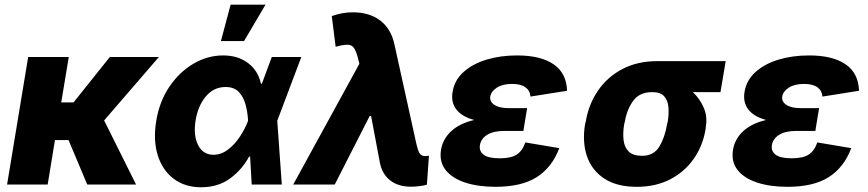

<svg xmlns="http://www.w3.org/2000/svg" viewBox="-20 -790 3714 822"><path d="M274.4 -545.9 242.2 -351.6H294.9L450.2 -545.9H660.2L425.8 -274.4L562.5 0H353.5L273.4 -190.4H215.3L184.1 0H10.3L100.6 -545.9Z M840.8 11.7Q772 11.7 723.9 -24.4Q675.8 -60.5 655.5 -124.8Q635.3 -189 648.9 -272.5Q662.6 -356 705.3 -418.9Q748 -481.9 808.3 -517.3Q868.7 -552.7 935.1 -552.7Q998.5 -552.7 1041.7 -520.3Q1085 -487.8 1097.2 -431.6H1101.1L1143.6 -545.9H1270L1167 -272.9L1186.5 0H1057.6L1050.8 -119.6H1046.4Q1017.1 -64.5 965.6 -26.4Q914.1 11.7 840.8 11.7ZM1042 -272.9V-274.4Q1040 -310.5 1031 -343.3Q1022 -376 1002 -396.7Q981.9 -417.5 945.8 -417.5Q895 -417.5 861.3 -377.2Q827.6 -336.9 817.4 -274.4Q807.1 -210.4 828.1 -168.9Q849.1 -127.4 894 -127.4Q926.8 -127.4 955.8 -149.4Q984.9 -171.4 1006.8 -204.6Q1028.8 -237.8 1041.5 -271.5ZM925.8 -614.3 967.3 -770H1116.7L1024.9 -614.3Z M1739.3 9.3Q1687 9.3 1652.8 -15.9Q1618.7 -41 1607.4 -88.4L1568.8 -293H1562.5L1413.1 0H1235.4L1518.6 -517.1L1511.7 -543.9Q1501.5 -585.9 1483.9 -595Q1466.3 -604 1417 -589.8L1400.4 -721.2Q1424.8 -729.5 1446 -733.4Q1467.3 -737.3 1490.2 -737.3Q1562 -737.3 1608.2 -701.9Q1654.3 -666.5 1668.5 -600.6L1760.3 -184.6Q1768.1 -147.9 1775.6 -134.8Q1783.2 -121.6 1802.2 -121.6Q1810.5 -122.1 1816.4 -123.5L1807.6 0.5Q1796.9 4.4 1776.6 6.8Q1756.3 9.3 1739.3 9.3Z M2101.1 9.8Q2026.9 9.8 1971.2 -8.5Q1915.5 -26.9 1887.7 -62.3Q1859.9 -97.7 1868.2 -148.9Q1876 -195.3 1911.9 -228.5Q1947.8 -261.7 2010.3 -276.4Q1958.5 -290 1934.3 -320.6Q1910.2 -351.1 1917.5 -396.5Q1925.8 -446.8 1964.6 -481.7Q2003.4 -516.6 2063 -534.7Q2122.6 -552.7 2193.4 -552.7Q2294.4 -552.7 2349.9 -514.9Q2405.3 -477.1 2407.7 -401.4L2251 -376.5Q2249.5 -401.4 2230 -416Q2210.4 -430.7 2172.4 -430.7Q2131.3 -430.7 2106.9 -414.6Q2082.5 -398.4 2079.1 -377.4Q2075.2 -355.5 2096.2 -341.3Q2117.2 -327.1 2156.2 -327.1H2236.8L2226.6 -265.6L2220.7 -229.5H2139.6Q2092.8 -229.5 2065.9 -212.9Q2039.1 -196.3 2034.7 -168.9Q2030.3 -143.6 2050.3 -127.9Q2070.3 -112.3 2120.1 -112.3Q2168.5 -112.3 2192.9 -128.7Q2217.3 -145 2229 -180.2L2374.5 -155.8Q2343.3 -73.2 2278.1 -31.7Q2212.9 9.8 2101.1 9.8Z M2484.9 -258.8 2487.8 -269.5Q2500 -343.3 2540 -401.9Q2580.1 -460.4 2644.5 -494.4Q2709 -528.3 2794.4 -528.3H3086.9L3064.5 -395.5H2946.3Q2975.6 -368.2 2992.4 -329.8Q3009.3 -291.5 3002 -249L3001 -238.3Q2989.3 -166.5 2950.4 -110.6Q2911.6 -54.7 2849.6 -22.5Q2787.6 9.8 2706.5 9.8Q2620.6 9.8 2567.1 -25.4Q2513.7 -60.5 2492.9 -121.3Q2472.2 -182.1 2484.9 -258.8ZM2655.3 -269.5 2652.3 -258.8Q2646 -220.7 2649.7 -189.9Q2653.3 -159.2 2671.9 -141.1Q2690.4 -123 2728.5 -123Q2778.3 -122.6 2802.5 -162.1Q2826.7 -201.7 2835.9 -258.8L2838.9 -269.5Q2844.2 -303.7 2841.6 -332.3Q2838.9 -360.8 2823.2 -378.2Q2807.6 -395.5 2774.4 -395.5H2772.9Q2718.3 -396 2690.9 -358.4Q2663.6 -320.8 2655.3 -269.5Z M3351.1 9.8Q3276.9 9.8 3221.2 -8.5Q3165.5 -26.9 3137.7 -62.3Q3109.9 -97.7 3118.2 -148.9Q3126 -195.3 3161.9 -228.5Q3197.8 -261.7 3260.3 -276.4Q3208.5 -290 3184.3 -320.6Q3160.2 -351.1 3167.5 -396.5Q3175.8 -446.8 3214.6 -481.7Q3253.4 -516.6 3313 -534.7Q3372.6 -552.7 3443.4 -552.7Q3544.4 -552.7 3599.9 -514.9Q3655.3 -477.1 3657.7 -401.4L3501 -376.5Q3499.5 -401.4 3480 -416Q3460.4 -430.7 3422.4 -430.7Q3381.3 -430.7 3356.9 -414.6Q3332.5 -398.4 3329.1 -377.4Q3325.2 -355.5 3346.2 -341.3Q3367.2 -327.1 3406.2 -327.1H3486.8L3476.6 -265.6L3470.7 -229.5H3389.6Q3342.8 -229.5 3315.9 -212.9Q3289.1 -196.3 3284.7 -168.9Q3280.3 -143.6 3300.3 -127.9Q3320.3 -112.3 3370.1 -112.3Q3418.5 -112.3 3442.9 -128.7Q3467.3 -145 3479 -180.2L3624.5 -155.8Q3593.3 -73.2 3528.1 -31.7Q3462.9 9.8 3351.1 9.8Z"/></svg>

Font: Inter Extra Bold
Style: Italic
Weight: 800
Italic angle: -9.39999°
Designer: Rasmus Andersson
Foundry: rsms
Version: Version 4.000;git-3c8e0fc